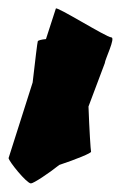

<svg xmlns="http://www.w3.org/2000/svg" viewBox="-22 -721 295 447"><path d="M-2 -353C-2 -346 40 -294 50 -294C56 -294 91 -317 116 -337C155 -350 192 -365 190 -368C189 -371 186 -419 184 -473L222 -574C222 -582 248 -634 237 -634C226 -634 108 -708 108 -701L85 -630C74 -629 67 -627 66 -625C65 -623 60 -581 54 -529Z"/></svg>

Font: Ampere
Style: Cnd
Weight: 400
Version: Version 1